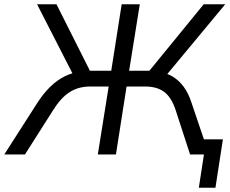

<svg xmlns="http://www.w3.org/2000/svg" viewBox="-46 -725 1077 901"><path d="M887 156 911 0H865L876 -71H1000L965 156ZM-26 0 131 -245Q159 -288 190.5 -318.5Q222 -349 258 -367Q294 -385 335 -389L303 -363L128 -705H219L384 -377L364 -393H476L525 -705H610L560 -393H665L642 -377L910 -705H1011L727 -363L691 -389Q731 -385 762 -367Q793 -349 815.5 -318.5Q838 -288 852 -245L935 0H846L779 -206Q760 -266 726 -292.5Q692 -319 636 -319H548L498 0H413L464 -319H377Q322 -319 280.5 -292.5Q239 -266 202 -206L71 0Z"/></svg>

Font: Nunito Sans 10pt
Style: Italic
Weight: 400
Italic angle: -9°
Designer: Vernon Adams
Foundry: Vernon Adams
Version: Version 3.101;gftools[0.9.27]